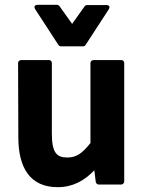

<svg xmlns="http://www.w3.org/2000/svg" viewBox="-20 -752 596 796"><path d="M56 -183C56 -56 105 24 219 24C282 24 330 -3 371 -46L377 2C378 7 382 13 389 13H483C488 13 495 8 495 0V-491C495 -496 491 -503 483 -503H368C363 -503 355 -499 355 -491V-159C320 -115 296 -99 259 -99C215 -99 195 -119 195 -198V-491C195 -496 191 -503 183 -503H68C63 -503 55 -499 55 -491ZM222 -566C224 -563 228 -560 232 -560H325C329 -560 333 -562 335 -566L430 -712C443 -732 420 -731 420 -731H341C337 -731 333 -729 331 -726L279 -653L227 -726C225 -729 221 -732 217 -732H137C113 -732 127 -712 127 -712Z"/></svg>

Font: Falling Sky
Style: Bd
Weight: 700
Designer: Paul D. Hunt
Foundry: Adobe Systems Incorporated
Version: Version 1.02